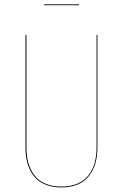

<svg xmlns="http://www.w3.org/2000/svg" viewBox="-20 -838 556 868"><path d="M337.4 -814.5H179.7V-818.4H337.4ZM420.4 -680.2V-169.4Q420.4 -131.8 411.4 -100.6Q402.3 -69.3 383.8 -44.2Q365.2 -19 333.3 -4.9Q301.3 9.3 258.3 9.3Q214.8 9.3 182.4 -4.9Q149.9 -19 131.3 -44.2Q112.8 -69.3 104 -100.6Q95.2 -131.8 95.2 -169.4V-680.2H99.6V-169.4Q99.6 -132.3 108.2 -101.8Q116.7 -71.3 134.8 -46.6Q152.8 -22 184.3 -8.3Q215.8 5.4 258.3 5.4Q300.3 5.4 331.8 -8.5Q363.3 -22.5 381.3 -47.1Q399.4 -71.8 408 -102.3Q416.5 -132.8 416.5 -169.4V-680.2Z"/></svg>

Font: Fira Sans Compressed Four
Style: Regular
Weight: 100
Width: 1
Designer: Carrois Corporate & Edenspiekermann AG
Foundry: Carrois Corporate GbR & Edenspiekermann AG
Version: Version 4.203;PS 004.203;hotconv 1.0.88;makeotf.lib2.5.64775